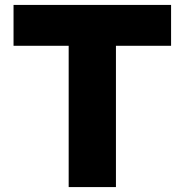

<svg xmlns="http://www.w3.org/2000/svg" viewBox="-20 -760 750 780"><path d="M259 0V-574H35V-740H675V-574H451V0Z"/></svg>

Font: Be Vietnam Pro Black
Style: Regular
Weight: 900
Designer: Lam Bao, Tony Le, Vietanh Nguyen
Foundry: Yellow Type Foundry
Version: Version 1.002; ttfautohint (v1.8.3)